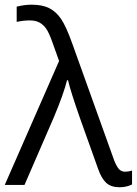

<svg xmlns="http://www.w3.org/2000/svg" viewBox="-27 -786 581 816"><path d="M-6.8 0 224.1 -526.9 195.8 -606Q181.2 -647.5 168.9 -664.6Q156.7 -681.6 140.4 -690.4Q124 -699.2 100.1 -699.2Q71.8 -699.2 43.9 -692.9V-757.8Q77.1 -766.1 107.9 -766.1Q152.3 -766.1 181.9 -751.5Q211.4 -736.8 232.9 -705.1Q254.4 -673.3 280.8 -599.1L458 -105Q467.3 -81.1 477.5 -68.6Q487.8 -56.2 504.9 -56.2Q518.1 -56.2 534.2 -61V-2Q510.7 9.8 481 9.8Q444.8 9.8 424.6 -8.8Q404.3 -27.3 390.1 -67.9L314 -280.8Q272.9 -397.9 262.2 -444.8H257.8Q244.1 -388.2 201.2 -286.1L77.1 0Z"/></svg>

Font: Zoram GWebM
Style: Regular
Weight: 400
Foundry: Ascender Corporation
Version: Version 1.000